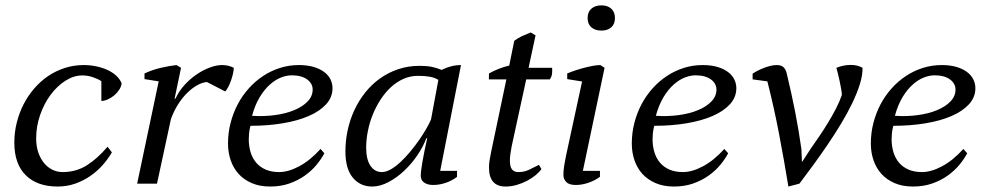

<svg xmlns="http://www.w3.org/2000/svg" viewBox="-20 -682 3667 713"><path d="M395.5 -116.2Q381.8 -92.3 361.8 -69.6Q341.8 -46.9 316.2 -29.1Q290.5 -11.2 259.8 -0.2Q229 10.7 193.8 10.7Q118.2 10.7 75.7 -31.2Q33.2 -73.2 33.2 -152.3Q33.2 -190.4 42.2 -226.6Q51.3 -262.7 67.6 -294.7Q84 -326.7 107.2 -353.5Q130.4 -380.4 158.9 -399.7Q187.5 -418.9 220.9 -429.7Q254.4 -440.4 291 -440.4Q314.5 -440.4 336.9 -435.8Q359.4 -431.2 378.2 -422.6Q397 -414.1 410.9 -401.6Q424.8 -389.2 431.6 -373Q430.7 -361.3 423.1 -349.4Q415.5 -337.4 404.5 -328.1Q393.6 -318.8 380.6 -313Q367.7 -307.1 356.4 -307.1V-380.4Q345.7 -388.2 325.9 -395Q306.2 -401.9 285.6 -401.9Q253.9 -401.9 223.1 -382.3Q192.4 -362.8 168.2 -330.3Q144 -297.9 129.2 -255.6Q114.3 -213.4 114.3 -168Q114.3 -138.7 122.3 -115.5Q130.4 -92.3 143.8 -76.2Q157.2 -60.1 175 -51.5Q192.9 -43 212.4 -43Q262.7 -43 302.5 -68.1Q342.3 -93.3 379.4 -137.2Z M748.5 -377.4Q731 -376 711.9 -365.2Q692.9 -354.5 674.8 -336.7Q656.7 -318.8 641.1 -294.2Q625.5 -269.5 614.7 -239.7L563 0H489.3L569.3 -379.9L516.6 -388.2V-409.2Q545.9 -422.9 577.4 -430.2Q608.9 -437.5 635.3 -440.4L652.3 -430.2L628.4 -315.9H631.8Q644.5 -343.8 665.5 -366.7Q686.5 -389.6 710.7 -406Q734.9 -422.4 759.5 -431.4Q784.2 -440.4 804.7 -440.4Q815.9 -440.4 826.9 -438Q837.9 -435.5 848.1 -430.2Q848.1 -421.9 845.5 -409.7Q842.8 -397.5 838.4 -384.5Q834 -371.6 828.1 -360.1Q822.3 -348.6 816.4 -342.3Z M1184.6 -112.8Q1173.8 -92.3 1155.8 -70.3Q1137.7 -48.3 1112.5 -30.3Q1087.4 -12.2 1054.9 -0.7Q1022.5 10.7 983.4 10.7Q944.3 10.7 915 -2Q885.7 -14.6 866.2 -36.1Q846.7 -57.6 836.7 -86.7Q826.7 -115.7 826.7 -148.9Q826.7 -188.5 836.2 -225.3Q845.7 -262.2 862.8 -294.7Q879.9 -327.1 904.1 -354Q928.2 -380.9 957.5 -400.1Q986.8 -419.4 1020.3 -429.9Q1053.7 -440.4 1089.8 -440.4Q1120.6 -440.4 1144 -433.6Q1167.5 -426.8 1183.3 -415Q1199.2 -403.3 1207 -387.7Q1214.8 -372.1 1214.8 -354.5Q1214.8 -320.8 1191.2 -294.9Q1167.5 -269 1126.5 -251.2Q1085.4 -233.4 1029.8 -224.1Q974.1 -214.8 910.2 -214.8Q906.2 -200.7 905 -187.5Q903.8 -174.3 903.8 -165.5Q903.8 -139.2 910.6 -116.7Q917.5 -94.2 931.4 -77.9Q945.3 -61.5 966.6 -52.2Q987.8 -43 1016.6 -43Q1050.8 -43 1091.1 -64.5Q1131.3 -85.9 1170.4 -128.9ZM1063.5 -402.3Q1044.9 -402.3 1023.9 -394.3Q1002.9 -386.2 982.7 -368.4Q962.4 -350.6 944.8 -321.8Q927.2 -293 916 -252Q959.5 -249 1000 -254.4Q1040.5 -259.8 1072 -272.7Q1103.5 -285.6 1122.3 -305.2Q1141.1 -324.7 1141.1 -349.6Q1141.1 -360.4 1136 -369.9Q1130.9 -379.4 1121.1 -386.7Q1111.3 -394 1096.9 -398.2Q1082.5 -402.3 1063.5 -402.3Z M1397.9 -43Q1413.6 -43 1431.4 -53.2Q1449.2 -63.5 1467.3 -80.3Q1485.4 -97.2 1502.9 -118.2Q1520.5 -139.2 1535.6 -160.9Q1550.8 -182.6 1562.5 -202.9Q1574.2 -223.1 1580.6 -238.3L1607.9 -385.3Q1595.2 -393.6 1576.7 -397Q1558.1 -400.4 1532.7 -400.4Q1503.9 -400.4 1478.5 -389.2Q1453.1 -377.9 1431.9 -358.4Q1410.6 -338.9 1393.6 -312.7Q1376.5 -286.6 1364.5 -257.1Q1352.5 -227.5 1346.2 -195.8Q1339.8 -164.1 1339.8 -133.8Q1339.8 -89.8 1355.7 -66.4Q1371.6 -43 1397.9 -43ZM1563 -168.5Q1551.8 -137.7 1530.3 -106Q1508.8 -74.2 1481.4 -48.3Q1454.1 -22.5 1422.9 -5.9Q1391.6 10.7 1361.8 10.7Q1317.4 10.7 1290 -22.5Q1262.7 -55.7 1262.7 -119.6Q1262.7 -159.7 1271.2 -199Q1279.8 -238.3 1296.1 -273.4Q1312.5 -308.6 1336.4 -338.6Q1360.4 -368.7 1391.1 -390.6Q1421.9 -412.6 1458.7 -425Q1495.6 -437.5 1538.6 -437.5Q1564.5 -437.5 1583 -433.8Q1601.6 -430.2 1620.1 -422.4Q1655.3 -440.4 1691.9 -440.4L1614.7 -47.4H1677.2V-25.4Q1660.2 -11.7 1636.2 -3.4Q1612.3 4.9 1588.9 4.9Q1576.2 4.9 1567.4 2Q1558.6 -1 1553 -5.6Q1547.4 -10.3 1544.9 -16.4Q1542.5 -22.5 1542.5 -28.3Q1542.5 -61 1566.4 -168.5Z M1795.9 -409.2Q1813 -418.9 1832.5 -426.5Q1852.1 -434.1 1871.1 -438.5L1889.6 -530.3Q1901.9 -540 1917.7 -547.4Q1933.6 -554.7 1950.7 -561.5L1968.8 -550.8L1942.9 -430.2H2030.3Q2031.2 -419.4 2030 -408.2Q2028.8 -397 2021.5 -387.2H1934.1L1879.9 -137.7Q1877 -121.1 1875.2 -108.9Q1873.5 -96.7 1873.5 -85.9Q1873.5 -63 1881.3 -53Q1889.2 -43 1904.8 -43Q1925.8 -43 1943.4 -51Q1960.9 -59.1 1981.4 -69.8L1990.7 -54.2Q1982.9 -43 1969 -31.5Q1955.1 -20 1937.5 -10.7Q1919.9 -1.5 1899.4 4.6Q1878.9 10.7 1857.4 10.7Q1795.9 10.7 1795.9 -60.1Q1795.9 -72.8 1798.1 -87.2Q1800.3 -101.6 1803.7 -117.2L1860.4 -387.2H1795.4Z M2086.4 -388.2V-409.2Q2099.1 -414.6 2115.7 -420.2Q2132.3 -425.8 2149.2 -430.2Q2166 -434.6 2181.9 -437.5Q2197.8 -440.4 2209.5 -440.4L2225.1 -430.2L2144.5 -47.4H2208V-25.4Q2189.5 -11.7 2165.5 -3.4Q2141.6 4.9 2118.2 4.9Q2093.3 4.9 2082.8 -6.1Q2072.3 -17.1 2072.3 -31.7Q2072.3 -49.3 2075 -65.7Q2077.6 -82 2081.5 -101.6L2141.6 -379.4ZM2162.1 -615.2Q2162.1 -637.2 2176 -649.7Q2189.9 -662.1 2213.4 -662.1Q2236.3 -662.1 2250 -649.7Q2263.7 -637.2 2263.7 -615.2Q2263.7 -592.8 2250 -580.6Q2236.3 -568.4 2213.4 -568.4Q2189.9 -568.4 2176 -580.6Q2162.1 -592.8 2162.1 -615.2Z M2684.1 -112.8Q2673.3 -92.3 2655.3 -70.3Q2637.2 -48.3 2612.1 -30.3Q2586.9 -12.2 2554.4 -0.7Q2522 10.7 2482.9 10.7Q2443.8 10.7 2414.6 -2Q2385.3 -14.6 2365.7 -36.1Q2346.2 -57.6 2336.2 -86.7Q2326.2 -115.7 2326.2 -148.9Q2326.2 -188.5 2335.7 -225.3Q2345.2 -262.2 2362.3 -294.7Q2379.4 -327.1 2403.6 -354Q2427.7 -380.9 2457 -400.1Q2486.3 -419.4 2519.8 -429.9Q2553.2 -440.4 2589.4 -440.4Q2620.1 -440.4 2643.6 -433.6Q2667 -426.8 2682.9 -415Q2698.7 -403.3 2706.5 -387.7Q2714.4 -372.1 2714.4 -354.5Q2714.4 -320.8 2690.7 -294.9Q2667 -269 2626 -251.2Q2585 -233.4 2529.3 -224.1Q2473.6 -214.8 2409.7 -214.8Q2405.8 -200.7 2404.5 -187.5Q2403.3 -174.3 2403.3 -165.5Q2403.3 -139.2 2410.2 -116.7Q2417 -94.2 2430.9 -77.9Q2444.8 -61.5 2466.1 -52.2Q2487.3 -43 2516.1 -43Q2550.3 -43 2590.6 -64.5Q2630.9 -85.9 2669.9 -128.9ZM2563 -402.3Q2544.4 -402.3 2523.4 -394.3Q2502.4 -386.2 2482.2 -368.4Q2461.9 -350.6 2444.3 -321.8Q2426.8 -293 2415.5 -252Q2459 -249 2499.5 -254.4Q2540 -259.8 2571.5 -272.7Q2603 -285.6 2621.8 -305.2Q2640.6 -324.7 2640.6 -349.6Q2640.6 -360.4 2635.5 -369.9Q2630.4 -379.4 2620.6 -386.7Q2610.8 -394 2596.4 -398.2Q2582 -402.3 2563 -402.3Z M2990.7 -129.9Q3005.4 -150.9 3022.2 -175.5Q3039.1 -200.2 3054.9 -226.3Q3070.8 -252.4 3084.5 -278.8Q3098.1 -305.2 3106.4 -329.6Q3106 -338.9 3103.3 -353.8Q3100.6 -368.7 3097.4 -383.8Q3094.2 -398.9 3090.8 -411.9Q3087.4 -424.8 3085.9 -430.2Q3110.8 -440.4 3137.2 -440.9Q3163.6 -441.4 3183.1 -430.2Q3183.6 -403.3 3173.3 -370.1Q3163.1 -336.9 3145.3 -299.8Q3127.4 -262.7 3103.8 -223.4Q3080.1 -184.1 3053.7 -145.3Q3027.3 -106.4 3000.2 -69.3Q2973.1 -32.2 2948.7 0L2907.7 10.7Q2891.6 -87.9 2873 -185.1Q2854.5 -282.2 2829.6 -379.9L2774.9 -387.2V-408.7Q2779.8 -412.1 2789.8 -417.5Q2799.8 -422.9 2812.3 -428Q2824.7 -433.1 2838.4 -436.8Q2852.1 -440.4 2864.3 -440.4Q2882.8 -440.4 2891.1 -430.9Q2899.4 -421.4 2901.9 -407.7Q2918.9 -337.4 2932.6 -267.8Q2946.3 -198.2 2956.1 -127.9L2958 -82H2959.5Z M3571.8 -112.8Q3561 -92.3 3543 -70.3Q3524.9 -48.3 3499.8 -30.3Q3474.6 -12.2 3442.1 -0.7Q3409.7 10.7 3370.6 10.7Q3331.5 10.7 3302.2 -2Q3272.9 -14.6 3253.4 -36.1Q3233.9 -57.6 3223.9 -86.7Q3213.9 -115.7 3213.9 -148.9Q3213.9 -188.5 3223.4 -225.3Q3232.9 -262.2 3250 -294.7Q3267.1 -327.1 3291.3 -354Q3315.4 -380.9 3344.7 -400.1Q3374 -419.4 3407.5 -429.9Q3440.9 -440.4 3477.1 -440.4Q3507.8 -440.4 3531.2 -433.6Q3554.7 -426.8 3570.6 -415Q3586.4 -403.3 3594.2 -387.7Q3602.1 -372.1 3602.1 -354.5Q3602.1 -320.8 3578.4 -294.9Q3554.7 -269 3513.7 -251.2Q3472.7 -233.4 3417 -224.1Q3361.3 -214.8 3297.4 -214.8Q3293.5 -200.7 3292.2 -187.5Q3291 -174.3 3291 -165.5Q3291 -139.2 3297.9 -116.7Q3304.7 -94.2 3318.6 -77.9Q3332.5 -61.5 3353.8 -52.2Q3375 -43 3403.8 -43Q3438 -43 3478.3 -64.5Q3518.6 -85.9 3557.6 -128.9ZM3450.7 -402.3Q3432.1 -402.3 3411.1 -394.3Q3390.1 -386.2 3369.9 -368.4Q3349.6 -350.6 3332 -321.8Q3314.5 -293 3303.2 -252Q3346.7 -249 3387.2 -254.4Q3427.7 -259.8 3459.2 -272.7Q3490.7 -285.6 3509.5 -305.2Q3528.3 -324.7 3528.3 -349.6Q3528.3 -360.4 3523.2 -369.9Q3518.1 -379.4 3508.3 -386.7Q3498.5 -394 3484.1 -398.2Q3469.7 -402.3 3450.7 -402.3Z"/></svg>

Font: PT Astra Serif
Style: Italic
Weight: 400
Italic angle: -16°
Designer: A.Korolkova, I. Chaeva
Foundry: ParaType Ltd
Version: Version 1.001